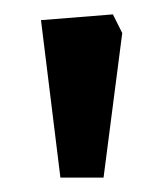

<svg xmlns="http://www.w3.org/2000/svg" viewBox="-20 -701 227 267"><path d="M64 -454 37 -673 137 -681 150 -655 124 -454Z"/></svg>

Font: Kreon
Style: Regular
Weight: 400
Designer: Julia Petretta
Foundry: Julia Petretta and Eli Heuer
Version: Version 2.002